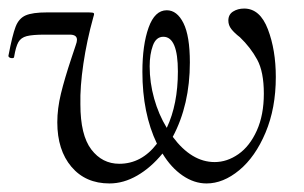

<svg xmlns="http://www.w3.org/2000/svg" viewBox="-20 -416 710 449"><path d="M625 -236Q625 -163 601 -106Q577 -49 539.5 -18Q502 13 463 13Q434 13 407 -5.5Q380 -24 360 -57Q333 -24 301 -5.5Q269 13 236 13Q180 13 147 -26Q114 -65 114 -130Q114 -162 122.5 -197Q131 -232 147 -280Q147 -280 157 -310Q160 -318 160 -323Q160 -335 143 -335H85Q56 -335 42.5 -331.5Q29 -328 23 -317.5Q17 -307 13 -283Q13 -280 8 -280Q4 -280 1.5 -282Q-1 -284 0 -287Q9 -334 16.5 -353.5Q24 -373 40 -380Q56 -387 90 -387H188Q198 -387 199.5 -385Q201 -383 198 -375Q183 -321 175 -267Q167 -213 168 -172Q168 -100 193.5 -66.5Q219 -33 259 -33Q311 -33 347 -80Q313 -151 313 -248Q313 -311 327.5 -351.5Q342 -392 370 -392Q394 -392 409 -362Q424 -332 424 -270Q424 -171 384 -96Q428 -37 482 -37Q511 -37 537.5 -55.5Q564 -74 580.5 -110.5Q597 -147 597 -197Q597 -248 581.5 -276.5Q566 -305 541 -329Q528 -339 521 -348Q514 -357 514 -368Q514 -382 525 -389Q536 -396 551 -396Q588 -396 606.5 -347.5Q625 -299 625 -236ZM370 -117Q396 -172 396 -249Q396 -330 362 -330Q345 -330 337.5 -309.5Q330 -289 330 -261Q330 -223 340.5 -185.5Q351 -148 370 -117Z"/></svg>

Font: Cormorant Upright
Style: Regular
Weight: 400
Designer: Christian Thalmann (Catharsis Fonts)
Foundry: Catharsis Fonts
Version: Version 3.302